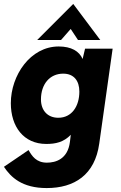

<svg xmlns="http://www.w3.org/2000/svg" viewBox="-21 -740 612 975"><path d="M216 215C357 215 461 148 483 -11L551 -493H411L398.5 -440.5C381.5 -480 341 -504 277 -504C133 -504 34 -357 34 -216C34 -97 99 -9 214 -9C262 -9 302 -18 338.5 -55.5L334 -19C323 68 262 86 217 86C163 86 141 52 124 22L-1 107C34 160 91 215 216 215ZM168 -537H289L338 -593L375 -537H488L351 -720ZM187 -235C187 -313 232 -366 300 -366C354 -366 382 -330 382 -275C382 -201 344 -142 275 -142C220 -142 187 -180 187 -235Z"/></svg>

Font: HK Grotesk Black
Style: Italic
Weight: 900
Italic angle: -16°
Designer: Alfredo Marco Pradil
Foundry: Hanken Design Co.
Version: Version 3.001;FEAKit 1.0